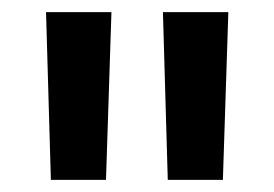

<svg xmlns="http://www.w3.org/2000/svg" viewBox="-20 -720 453 317"><path d="M56 -700H164L155 -423H64ZM249 -700H357L348 -423H257Z"/></svg>

Font: Montserrat Alternates SemiBold
Style: Regular
Weight: 600
Designer: Julieta Ulanovsky
Foundry: Julieta Ulanovsky
Version: Version 7.200